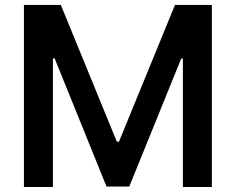

<svg xmlns="http://www.w3.org/2000/svg" viewBox="-20 -747 942 767"><path d="M75.6 -727.3V0H191.4V-513.8H198.2L405.5 -1.8H496.4L703.8 -512.8H710.6V0H826.3V-727.3H679L455.3 -181.1H446.7L223 -727.3Z"/></svg>

Font: Magic Ui Pro Semi Bold
Style: Regular
Weight: 600
Designer: Stefan Endress, Andreas Faust
Version: Version 1.000;FEAKit 1.0